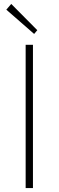

<svg xmlns="http://www.w3.org/2000/svg" viewBox="-20 -953 297 973"><path d="M110 -726H147V0H110ZM12 -904 37 -933 169 -800 153 -781Z"/></svg>

Font: Kinto Sans Thin
Style: Regular
Weight: 100
Designer: Authors: Ryoko NISHIZUKA  (kana & ideographs); Paul D. Hunt (Latin, Greek & Cyrillic); Wenlong ZHANG  (bopomofo); Sandol
Foundry: Adobe Systems Incorporated, ookami Inc.
Version: Version 0.001